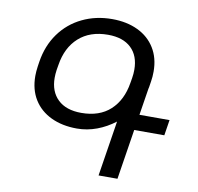

<svg xmlns="http://www.w3.org/2000/svg" viewBox="-83 -847 962 933"><g transform="rotate(10 398.0 -380.0)"><path d="M743.7 -247.6H595.2L556.2 0H462.9L502 -247.6L505.9 -273.4Q464.8 -241.7 417.2 -223.9Q369.6 -206.1 319.3 -206.1Q246.6 -206.1 191.7 -232.2Q136.7 -258.3 106.4 -307.1Q76.2 -356 76.2 -422.9Q76.2 -444.3 80.1 -471.7L83.5 -494.1Q96.2 -575.2 139.6 -635.3Q183.1 -695.3 249.8 -727.5Q316.4 -759.8 397 -759.8Q469.2 -759.8 523.9 -733.6Q578.6 -707.5 608.6 -658.7Q638.7 -609.9 638.7 -543.5Q638.7 -517.1 634.8 -494.1L631.3 -471.7Q630.9 -469.2 630.4 -465.6Q629.9 -461.9 628.4 -457L607.4 -324.7H755.9ZM537.1 -469.2 539.1 -480 539.6 -483.9 541.5 -495.1Q544.9 -515.1 544.9 -535.6Q544.9 -604.5 504.6 -642.8Q464.4 -681.2 390.1 -681.2Q301.3 -681.2 246.3 -631.8Q191.4 -582.5 177.7 -495.1L173.3 -469.2Q170.4 -448.7 170.4 -430.7Q170.4 -362.8 211.2 -323.7Q252 -284.7 327.1 -284.7Q416.5 -284.7 470 -334Q523.4 -383.3 537.1 -469.2Z"/></g></svg>

Font: Mardoto
Style: Italic
Weight: 400
Italic angle: -12°
Designer: Christian Robertson, Vahan Hovhannisyan
Foundry: Google
Version: Version 1.000